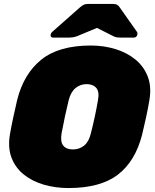

<svg xmlns="http://www.w3.org/2000/svg" viewBox="-20 -940 782 970"><path d="M326 10Q260 10 201.5 -7Q143 -24 100.5 -58Q58 -92 38.5 -142.5Q19 -193 30 -260Q37 -301 47 -347Q57 -393 67 -436Q100 -567 188.5 -638.5Q277 -710 439 -710Q505 -710 563.5 -692Q622 -674 664.5 -639Q707 -604 726.5 -553Q746 -502 735 -436Q728 -393 718 -347Q708 -301 698 -260Q664 -126 576 -58Q488 10 326 10ZM348 -185Q381 -185 405 -204.5Q429 -224 439 -266Q450 -309 459 -351Q468 -393 475 -434Q483 -476 466.5 -495.5Q450 -515 418 -515Q386 -515 362 -495.5Q338 -476 327 -434Q317 -393 308 -351Q299 -309 291 -266Q284 -224 299.5 -204.5Q315 -185 348 -185ZM249 -750Q233 -750 236 -766Q238 -774 244 -779L382 -901Q394 -912 403 -916Q412 -920 423 -920H553Q564 -920 571.5 -916Q579 -912 586 -901L672 -779Q676 -774 674 -766Q671 -750 655 -750H592Q582 -750 572.5 -751Q563 -752 553 -757L470 -799L369 -757Q358 -753 348 -751.5Q338 -750 328 -750Z"/></svg>

Font: Rubik Light Black
Style: Italic
Weight: 900
Italic angle: -12°
Version: Version 2.104